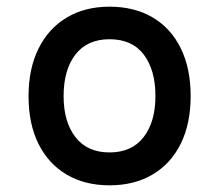

<svg xmlns="http://www.w3.org/2000/svg" viewBox="-20 -543 656 575"><path d="M308 12Q234 12 179.5 -20.2Q125 -52.5 95.2 -112.2Q65.5 -172 65.5 -255Q65.5 -337 95.2 -397.2Q125 -457.5 179.5 -490.2Q234 -523 308 -523Q382.5 -523 437.2 -490.8Q492 -458.5 521.5 -398.2Q551 -338 551 -255.5Q551 -173 521.5 -113Q492 -53 437.2 -20.5Q382.5 12 308 12ZM308 -86.5Q374.5 -86.5 410 -132.2Q445.5 -178 445.5 -255.5Q445.5 -333 410.8 -379.2Q376 -425.5 308 -425.5Q241.5 -425.5 206 -379.8Q170.5 -334 170.5 -255Q170.5 -178 206 -132.2Q241.5 -86.5 308 -86.5Z"/></svg>

Font: Overpass Mono Light SemiBold
Style: Regular
Weight: 600
Monospace: yes
Version: Version 4.000